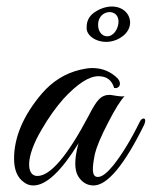

<svg xmlns="http://www.w3.org/2000/svg" viewBox="-20 -565 464 587"><path d="M279 -24C259 -24 262 -53 270 -94C275 -115 288 -147 310 -189C332 -232 349 -259 361 -271C350 -268 321 -275 316 -275C289 -275 276 -260 251 -211C186 -88 134 -27 94 -27C61 -27 56 -83 108 -170C129 -206 151 -237 175 -264C217 -309 252 -332 281 -332C306 -332 322 -320 329 -296C346 -293 353 -310 340 -325C319 -346 293 -357 262 -357C251 -357 239 -355 226 -352C179 -341 140 -316 108 -279C51 -212 23 -145 23 -80C23 -46 33 -22 53 -8C62 -1 71 2 82 2C121 2 167 -41 220 -127C207 -79 207 -46 219 -26C231 -7 247 2 266 2C308 2 360 -60 421 -184C423 -189 424 -193 424 -196C424 -202 421 -204 416 -202C413 -201 410 -198 407 -192C380 -137 353 -93 326 -59C307 -36 292 -24 279 -24ZM342 -493C339 -472 325 -454 308 -454C291 -454 279 -470 280 -491C281 -538 348 -542 342 -493ZM356 -455C385 -478 383 -512 362 -531C341 -550 302 -551 267 -526C252 -515 245 -500 245 -483C240 -447 306 -416 356 -455Z"/></svg>

Font: VL Great Vibes
Style: Regular
Weight: 400
Designer: Robert E. Leuschke
Foundry: Robert E. Leuschke
Version: Version 1.001